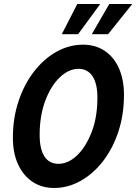

<svg xmlns="http://www.w3.org/2000/svg" viewBox="-20 -923 677 954"><path d="M44 -239Q44 -336 72 -420Q100 -504 148.5 -567Q197 -630 260 -665.5Q323 -701 393 -701Q454 -701 500 -670.5Q546 -640 571 -583.5Q596 -527 596 -452Q596 -354 568.5 -270Q541 -186 492.5 -123Q444 -60 381 -24.5Q318 11 249 11Q187 11 141 -20Q95 -51 69.5 -107Q44 -163 44 -239ZM177 -253Q177 -182 201 -145.5Q225 -109 270 -109Q319 -109 363 -151Q407 -193 435.5 -267Q464 -341 464 -438Q464 -508 439.5 -544.5Q415 -581 370 -581Q322 -581 277.5 -539Q233 -497 205 -422.5Q177 -348 177 -253ZM287 -753 364 -903H478L368 -753ZM436 -753 523 -903H637L517 -753Z"/></svg>

Font: Radio Canada Condensed SemiBold
Style: Italic
Weight: 600
Width: 3
Italic angle: -12°
Designer: Charles Daoud, Etienne Aubert Bonn, Alexandre Saumier Demers, Jacques Le Bailly
Foundry: Radio-Canada
Version: Version 2.104; ttfautohint (v1.8.4.7-5d5b);gftools[0.9.28.de